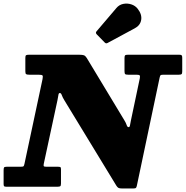

<svg xmlns="http://www.w3.org/2000/svg" viewBox="-68 -1061 1055 1091"><path d="M149.5 -636.5H98.5Q84.5 -636.5 80.2 -639.8Q76 -643 76 -656.5V-731.5Q76 -744.5 80.2 -747.2Q84.5 -750 97.5 -750H380.5Q401 -750 409.2 -746.8Q417.5 -743.5 425 -731.5L638 -378.5Q647.5 -363.5 651.5 -351Q655.5 -338.5 662.5 -338.5Q669 -338.5 670.5 -348.2Q672 -358 676 -377L726.5 -616.5Q729 -629.5 725.2 -633Q721.5 -636.5 706 -636.5H660Q646.5 -636.5 643 -640.2Q639.5 -644 639.5 -657.5V-731Q639.5 -743 643 -746.5Q646.5 -750 659 -750H950.5Q961 -750 964.2 -746.8Q967.5 -743.5 967.5 -733V-656Q967.5 -643.5 964 -640Q960.5 -636.5 948.5 -636.5H863Q848 -636.5 844.8 -634Q841.5 -631.5 839 -619.5L710 -7.5Q708 2.5 704.8 6.2Q701.5 10 689 10H626Q611 10 605 6.5Q599 3 593.5 -5.5L297.5 -491.5Q287.5 -508 283.2 -520.2Q279 -532.5 272 -532.5Q265.5 -532.5 264 -521.8Q262.5 -511 258.5 -491.5L181 -131.5Q178.5 -120 180.8 -116.8Q183 -113.5 196 -113.5H260.5Q269.5 -113.5 274 -111.8Q278.5 -110 278.5 -100.5V-18.5Q278.5 -6 274.5 -3Q270.5 0 259.5 0H-33Q-42 0 -44.8 -3Q-47.5 -6 -47.5 -15.5V-92.5Q-47.5 -105 -45 -109.2Q-42.5 -113.5 -30 -113.5H48Q62.5 -113.5 65.5 -116Q68.5 -118.5 71 -130L173.5 -610.5Q177 -628 173.5 -632.2Q170 -636.5 149.5 -636.5ZM714.5 -1011Q739.5 -979 734.2 -947.8Q729 -916.5 697.5 -900L543.5 -817Q534.5 -811.5 527 -819.5L481 -866.5Q473 -875.5 481.5 -884L593.5 -1015.5Q609 -1034 632.2 -1038.8Q655.5 -1043.5 678 -1036.2Q700.5 -1029 714.5 -1011Z"/></svg>

Font: Besley* Heavy
Style: Italic
Weight: 800
Italic angle: -13°
Designer: Owen Earl
Foundry: indestructible type*
Version: Version 3.000; ttfautohint (v1.8.3)